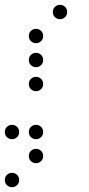

<svg xmlns="http://www.w3.org/2000/svg" viewBox="-50 -400 370 800"><path d="M200 -320C217 -320 230 -333 230 -350C230 -367 217 -380 200 -380C183 -380 170 -367 170 -350C170 -333 183 -320 200 -320ZM100 -220C117 -220 130 -233 130 -250C130 -267 117 -280 100 -280C83 -280 70 -267 70 -250C70 -233 83 -220 100 -220ZM100 -120C117 -120 130 -133 130 -150C130 -167 117 -180 100 -180C83 -180 70 -167 70 -150C70 -133 83 -120 100 -120ZM100 -20C117 -20 130 -33 130 -50C130 -67 117 -80 100 -80C83 -80 70 -67 70 -50C70 -33 83 -20 100 -20ZM0 180C17 180 30 167 30 150C30 133 17 120 0 120C-17 120 -30 133 -30 150C-30 167 -17 180 0 180ZM100 180C117 180 130 167 130 150C130 133 117 120 100 120C83 120 70 133 70 150C70 167 83 180 100 180ZM100 280C117 280 130 267 130 250C130 233 117 220 100 220C83 220 70 233 70 250C70 267 83 280 100 280ZM0 380C17 380 30 367 30 350C30 333 17 320 0 320C-17 320 -30 333 -30 350C-30 367 -17 380 0 380Z"/></svg>

Font: TINY 5x3 60
Style: Regular
Weight: 150
Designer: Jack Halten Fahnestock
Foundry: Velvetyne Type Foundry
Version: Version 1.002;hotconv 1.0.109;makeotfexe 2.5.65596